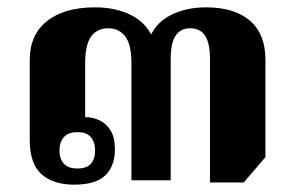

<svg xmlns="http://www.w3.org/2000/svg" viewBox="-20 -491 804 523"><path d="M182 12Q125 12 93 -16.5Q61 -45 61 -110V-328Q61 -396 108 -433.5Q155 -471 239 -471Q296 -471 339 -449Q382 -427 400 -379H384Q400 -426 442.5 -448.5Q485 -471 541 -471Q619 -471 661 -434.5Q703 -398 703 -329V-63L644 6H552V-330Q552 -374 538.5 -394Q525 -414 498 -414Q472 -414 458.5 -394Q445 -374 445 -330V0H338V-319Q338 -370 321 -392Q304 -414 275 -414Q245 -414 228.5 -392Q212 -370 212 -319V-144L168 -161Q175 -166 187.5 -169Q200 -172 212 -172Q232 -172 250.5 -163.5Q269 -155 281 -136Q293 -117 293 -84Q293 -39 267 -13.5Q241 12 182 12ZM191 -32Q216 -32 227.5 -45Q239 -58 239 -81Q239 -104 227.5 -117.5Q216 -131 191 -131Q166 -131 154 -117.5Q142 -104 142 -81Q142 -58 154 -45Q166 -32 191 -32Z"/></svg>

Font: Noto Serif Thai ExtraBold
Style: Regular
Weight: 800
Version: Version 2.001